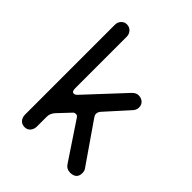

<svg xmlns="http://www.w3.org/2000/svg" viewBox="-216 -891 1032 1032"><g transform="rotate(45 300.0 -375.0)"><path d="M493.5 15Q465.5 15 450.5 -8L309 -220.5Q302 -230.5 293.5 -230.5Q282 -230.5 277 -225.5L212 -156.5Q191.5 -135 191.5 -109V-35Q191.5 -14 179.5 0.5Q166.5 15 147 15Q126 15 113.5 1Q101 -13 101 -35V-718Q101 -737.5 114 -751.5Q127 -765 145 -765Q165 -765 178.5 -751Q191.5 -736.5 191.5 -717V-325Q191.5 -299.5 206 -299.5Q217 -299.5 226.5 -310.5L422.5 -521Q440 -540 459.5 -540Q480 -540 494 -527.5Q507.5 -515 507.5 -495Q507.5 -476.5 494.5 -462L380 -335Q367.5 -322 367.5 -307.5Q367.5 -297.5 375 -287L534 -57Q541.5 -46.5 541.5 -30.5Q541.5 14 493.5 15Z"/></g></svg>

Font: Maple Mono SC NF
Style: Regular
Weight: 400
Designer: subframe7536
Version: Version 4.2; ttfautohint (v1.8.4.7-5d5b-dirty);Nerd Fonts 6.